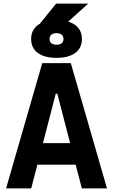

<svg xmlns="http://www.w3.org/2000/svg" viewBox="-20 -1043 626 1063"><path d="M13.7 0H152.8L187 -131.3H398.9L433.1 0H572.3L372.1 -693.4H213.9ZM293 -722.7C382.3 -722.7 433.6 -760.7 433.6 -827.1C433.6 -875 406.7 -908.7 357.9 -923.3L468.3 -1022.9H290.5L200.7 -911.6C169.4 -894 152.3 -865.2 152.3 -827.1C152.3 -760.7 203.6 -722.7 293 -722.7ZM217.8 -250.5 288.6 -523.9H297.4L368.2 -250.5ZM293 -795.4C268.1 -795.4 254.4 -806.6 254.4 -827.1C254.4 -847.7 268.1 -859.4 293 -859.4C317.9 -859.4 331.5 -847.7 331.5 -827.1C331.5 -806.6 317.9 -795.4 293 -795.4Z"/></svg>

Font: CaskaydiaCove Nerd Font
Style: Bold
Weight: 700
Designer: Aaron Bell
Foundry: Saja Typeworks
Version: Version 2111.1;Nerd Fonts 2.3.0